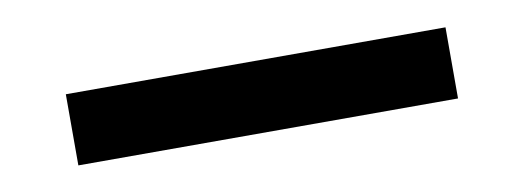

<svg xmlns="http://www.w3.org/2000/svg" viewBox="-26 -13 653 239"><g transform="rotate(-10 300.0 107.0)"><path d="M60.1 62H540V151.9H60.1Z"/></g></svg>

Font: SourceCodePro-Semibold
Style: Regular
Weight: 600
Monospace: yes
Designer: Paul D. Hunt
Foundry: Adobe Systems Incorporated
Version: Version 1.009;PS 1.000;hotconv 1.0.70;makeotf.lib2.5.5900